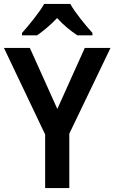

<svg xmlns="http://www.w3.org/2000/svg" viewBox="-20 -958 583 978"><path d="M338 -938H205C181 -895 127 -829 92 -790V-778H169C199 -799 237 -830 271 -866C303 -830 342 -799 374 -778H451V-790C415 -830 363 -893 338 -938ZM272 -403 132 -714H0L210 -273V0H333V-277L543 -714H412Z"/></svg>

Font: Noto Sans Gurmukhi SemiCondensed SemiBold
Style: Regular
Weight: 600
Width: 4
Designer: Jelle Bosma - Monotype Design Team
Foundry: Monotype Imaging Inc.
Version: Version 2.004